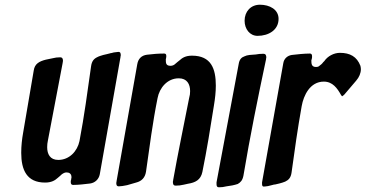

<svg xmlns="http://www.w3.org/2000/svg" viewBox="-20 -794 1550 814"><path d="M171 -20C198 -20 213 -29 225 -40C232 -45 237 -51 242 -55C249 -60 255 -63 262 -63C273 -63 283 -58 283 -43C283 -40 283 -38 282 -37C282 -34 282 -32 281 -31C280 -28 280 -25 280 -22C280 -14 283 -10 290 -10C302 -10 314 -11 326 -12L362 -16C383 -19 399 -34 403 -55L491 -553C491 -554 491 -554 491 -555L492 -559C492 -567 491 -574 482 -574C479 -574 473 -573 465 -572C464 -572 462 -572 460 -571L452 -569C451 -569 449 -569 447 -568C438 -565 429 -564 418 -561C409 -558 400 -556 393 -552C378 -545 369 -535 366 -512C351 -405 337 -301 317 -196C308 -153 274 -116 227 -116C192 -116 180 -141 180 -170C180 -180 181 -189 183 -198L246 -529C246 -530 246 -530 246 -531L247 -535C247 -544 245 -551 235 -551C224 -551 214 -550 203 -547L174 -541C147 -534 127 -524 123 -495L78 -231C73 -203 70 -175 70 -146C70 -73 94 -20 171 -20Z M484 -4C493 -4 504 -6 519 -9C534 -13 546 -17 557 -20C581 -26 595 -41 599 -66C614 -171 627 -274 648 -378C656 -421 689 -462 738 -462C773 -462 786 -437 786 -408C786 -397 785 -390 782 -379C759 -262 735 -147 714 -30C714 -29 714 -29 714 -28L713 -24C713 -15 714 -7 725 -7C736 -7 747 -8 759 -11L777 -15C808 -20 831 -31 838 -65C857 -158 872 -252 887 -347C892 -377 895 -405 895 -431C895 -503 875 -558 794 -558C767 -558 753 -549 741 -538C734 -533 729 -528 724 -524C718 -518 711 -515 703 -515C683 -515 683 -527 683 -542C683 -543 683 -543 683 -544L684 -546C684 -547 684 -547 684 -548C685 -550 685 -553 685 -557C685 -564 682 -567 676 -567C652 -567 627 -565 603 -562C580 -559 566 -545 562 -522L474 -25C474 -24 474 -24 474 -23L473 -19C473 -11 474 -4 484 -4Z M1072 -642C1119 -642 1161 -667 1161 -714C1161 -754 1123 -774 1082 -774C1043 -774 1017 -745 1017 -706C1017 -671 1039 -642 1072 -642ZM908 0C919 0 929 -1 940 -4C957 -6 973 -9 988 -14C1000 -21 1008 -29 1012 -49C1040 -216 1073 -378 1108 -543C1108 -544 1108 -544 1108 -545L1109 -550C1109 -559 1107 -566 1096 -566C1085 -566 1074 -565 1064 -563C1055 -562 1046 -562 1038 -561C1029 -560 1022 -558 1016 -555C1004 -551 995 -542 992 -523L898 -21V-13C898 -4 901 0 908 0Z M1430 -386H1431C1432 -387 1432 -387 1432 -387L1434 -388C1439 -392 1442 -395 1444 -398L1490 -452C1503 -467 1510 -484 1510 -501C1510 -505 1509 -510 1508 -515C1493 -554 1464 -570 1421 -570C1396 -570 1369 -556 1355 -535L1350 -530C1348 -527 1346 -525 1343 -522L1333 -514C1330 -511 1325 -510 1320 -510C1301 -510 1300 -523 1300 -538L1302 -545C1303 -548 1303 -552 1303 -556C1303 -563 1300 -567 1294 -567C1281 -567 1268 -566 1255 -565L1217 -561C1198 -558 1184 -545 1181 -526L1091 -21V-14C1091 -7 1093 -3 1098 -3C1102 -3 1108 -4 1116 -5L1136 -10C1139 -11 1143 -12 1147 -12L1164 -16C1173 -18 1181 -21 1189 -24C1204 -31 1213 -41 1216 -62C1229 -157 1242 -249 1259 -344C1267 -389 1294 -448 1353 -448C1390 -448 1410 -420 1426 -391C1427 -390 1428 -388 1430 -386Z"/></svg>

Font: Bangerz
Style: Regular
Weight: 400
Designer: vernon adams
Foundry: Vernon Adams
Version: Version 2.10;December 28, 2023;FontCreator 13.0.0.2683 64-bi